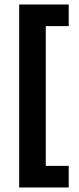

<svg xmlns="http://www.w3.org/2000/svg" viewBox="-20 -683 348 850"><path d="M284.2 147H64.9V-663.1H284.2V-567.4H182.6V51.3H284.2Z"/></svg>

Font: Bpm'online Open Sans
Style: Bold
Weight: 700
Foundry: Ascender Corporation
Version: Version 1.10